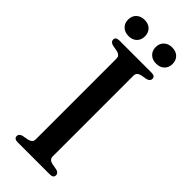

<svg xmlns="http://www.w3.org/2000/svg" viewBox="-276 -896 934 934"><g transform="rotate(45 191.5 -429.0)"><path d="M250 -72Q250 -51 274.5 -45L307.5 -39Q326.5 -33.5 326.5 -18.5Q326.5 0 302 0H81Q56 0 56 -18.5Q56 -33.5 75.5 -39L108 -45Q133 -51 133 -72V-628Q133 -649 108 -655L75.5 -661Q56 -666.5 56 -681.5Q56 -700 81 -700H302Q326.5 -700 326.5 -681.5Q326.5 -666.5 307.5 -661L274.5 -655Q250 -649 250 -628ZM97 -746.5Q70.5 -746.5 54.5 -762Q38.5 -777.5 38.5 -802Q38.5 -827 54.5 -842.5Q70.5 -858 97 -858Q123.5 -858 139 -842.5Q154.5 -827 154.5 -802Q154.5 -777.5 139 -762Q123.5 -746.5 97 -746.5ZM286 -746.5Q260 -746.5 244 -762Q228 -777.5 228 -802Q228 -827 244 -842.5Q260 -858 286 -858Q313 -858 328.8 -842.5Q344.5 -827 344.5 -802Q344.5 -777.5 328.8 -762Q313 -746.5 286 -746.5Z"/></g></svg>

Font: Fraunces 9pt S000
Style: Regular
Weight: 400
Version: Version 1.000; ttfautohint (v1.8.3)